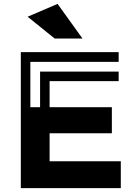

<svg xmlns="http://www.w3.org/2000/svg" viewBox="-20 -967 694 987"><path d="M404 -769H261L122 -881L276 -947ZM87 0H601V-138H235V-282H555V-416H235V-550H590V-599H186V-416H136V-649H590V-699H87Z"/></svg>

Font: Balans
Style: Regular
Weight: 400
Designer: Thomas Breure
Foundry: Thomas Breure
Version: Version 2.001